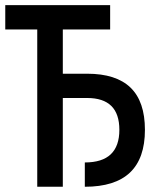

<svg xmlns="http://www.w3.org/2000/svg" viewBox="-25 -713 631 733"><path d="M298.8 0V-92.8Q365.2 -92.8 397.9 -124Q430.7 -155.3 430.7 -217.3Q430.7 -278.3 399.9 -308.6Q369.1 -338.9 307.6 -338.9H167.5V-431.6H307.6Q418.5 -431.6 473.4 -378.4Q528.3 -325.2 528.3 -217.3Q528.3 -108.4 471.2 -54.2Q414.1 0 298.8 0ZM117.2 0V-688.5H214.8V0ZM-4.9 -600.6V-693.4H395.5V-600.6Z"/></svg>

Font: Cascadia Mono
Style: Regular
Weight: 400
Monospace: yes
Designer: Aaron Bell
Foundry: Saja Typeworks
Version: Version 2102.003